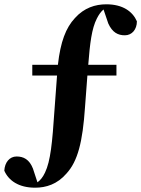

<svg xmlns="http://www.w3.org/2000/svg" viewBox="-25 -754 656 892"><path d="M125 -453V-403H240L228 -241C218 -92 210 -6 184 48C174 69 163 83 149 93L128 29C111 -14 84 -27 52 -27C19 -27 -3 1 -5 39C15 85 62 118 138 118C189 118 241 102 284 52C336 -5 359 -93 370 -257L381 -403H516V-453H385C393 -554 401 -621 425 -668C434 -686 444 -700 456 -710L478 -645C497 -603 523 -590 555 -590C588 -590 611 -617 611 -655C591 -701 545 -734 469 -734C418 -734 366 -718 323 -670C281 -625 256 -560 244 -453Z"/></svg>

Font: Noto Serif TC Black
Style: Regular
Weight: 900
Version: Version 1.001;PS 1.001;hotconv 16.6.54;makeotf.lib2.5.65590